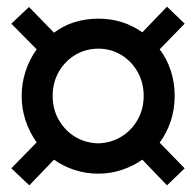

<svg xmlns="http://www.w3.org/2000/svg" viewBox="-20 -533 589 576"><path d="M68 23 14 -28 90 -106Q69 -135 57 -170.5Q45 -206 45 -245Q45 -284 57 -320Q69 -356 90 -385L14 -462L67 -512L142 -435Q170 -456 203.5 -466.5Q237 -477 275 -477Q313 -477 346 -466.5Q379 -456 407 -436L481 -513L534 -462L459 -385Q481 -356 492.5 -320.5Q504 -285 504 -245Q504 -206 492.5 -170.5Q481 -135 459 -105L534 -28L481 23L407 -54Q380 -35 346 -23.5Q312 -12 275 -12Q238 -12 204 -23Q170 -34 142 -54ZM275 -103Q313 -104 344 -123Q375 -142 393 -174Q411 -206 411 -245Q411 -285 393 -317Q375 -349 344 -368Q313 -387 275 -387Q237 -387 205.5 -368Q174 -349 156 -317Q138 -285 138 -245Q138 -205 156.5 -173Q175 -141 205.5 -122.5Q236 -104 275 -103Z"/></svg>

Font: Nunito Sans 10pt SemiCondensed
Style: Bold
Weight: 700
Width: 4
Designer: Vernon Adams
Foundry: Vernon Adams
Version: Version 3.101;gftools[0.9.27]